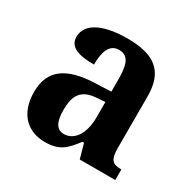

<svg xmlns="http://www.w3.org/2000/svg" viewBox="-130 -679 819 819"><g transform="rotate(30 280.0 -269.5)"><path d="M188 10C259 10 286 -17 327 -71H335L355 0H530V-52H527C485 -52 471 -68 471 -123V-378C471 -503 405 -549 274 -549C167 -549 81 -518 81 -447C81 -400 122 -381 205 -381C205 -445 221 -489 267 -489C318 -489 327 -444 327 -374V-318L250 -315C111 -310 42 -261 42 -153C42 -42 106 10 188 10ZM241 -60C205 -60 189 -91 189 -148C189 -221 212 -259 286 -264L327 -267V-191C327 -112 293 -60 241 -60Z"/></g></svg>

Font: Noto Serif Bengali SemiCondensed
Style: Bold
Weight: 700
Width: 4
Designer: Juan Bruce, Universal Thirst, Indian Type Foundry and the Monotype Design Team.
Foundry: Monotype Imaging Inc.
Version: Version 2.003